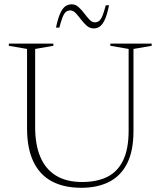

<svg xmlns="http://www.w3.org/2000/svg" viewBox="-20 -882 764 912"><path d="M591 -262V-649.5L504 -664.5V-675H700.5V-664.5L614 -649.5V-259Q614 -165.5 584 -106Q554 -46.5 498.5 -18.2Q443 10 366.5 10Q283.5 10 226 -20.8Q168.5 -51.5 138.5 -114.5Q108.5 -177.5 108.5 -273V-649.5L22 -664.5V-675H233.5V-664.5L147 -649.5V-277.5Q147 -195 171.5 -136.8Q196 -78.5 245.8 -48Q295.5 -17.5 370 -17.5Q440.5 -17.5 489.8 -42Q539 -66.5 565 -120.5Q591 -174.5 591 -262ZM498 -857Q488.5 -810 476.8 -786.2Q465 -762.5 452.2 -754.8Q439.5 -747 425.5 -747Q406.5 -747 391.8 -760Q377 -773 364.5 -789.8Q352 -806.5 339.8 -819.5Q327.5 -832.5 314 -832.5Q302 -832.5 293.5 -825.8Q285 -819 277.8 -801.5Q270.5 -784 262 -751H246Q256 -799 267.8 -822.5Q279.5 -846 292.8 -853.8Q306 -861.5 321 -861.5Q338.5 -861.5 353 -848.5Q367.5 -835.5 380 -818.8Q392.5 -802 404.8 -789Q417 -776 430 -776Q442.5 -776 451 -782.8Q459.5 -789.5 466.8 -807.2Q474 -825 482.5 -857Z"/></svg>

Font: Newsreader 24pt ExtraLight
Style: Regular
Weight: 250
Designer: Hugues Gentile
Foundry: Production Type
Version: Version 1.003